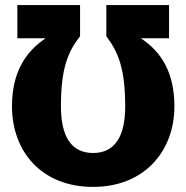

<svg xmlns="http://www.w3.org/2000/svg" viewBox="-20 -715 730 753"><path d="M345 18C547 18 664 -123 664 -298C664 -431 612 -513 532 -565H643V-695H397V-573C444 -510 471 -445 471 -298C471 -179 430 -115 345 -115C260 -115 219 -179 219 -298C219 -445 245 -510 294 -573V-695H48V-565H159C79 -511 27 -430 27 -298C27 -122 142 18 345 18Z"/></svg>

Font: Fira Sans ExtraBold
Style: Regular
Weight: 800
Designer: bBox Type GmbH & Carrois Corporate GbR & Edenspiekermann AG
Foundry: bBox Type GmbH & Carrois Corporate GbR & Edenspiekermann AG
Version: Version 4.300;PS 004.300;hotconv 1.0.88;makeotf.lib2.5.64775